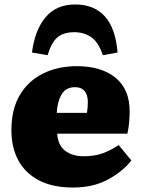

<svg xmlns="http://www.w3.org/2000/svg" viewBox="-20 -825 633 859"><path d="M307 14Q215 14 153.5 -18.5Q92 -51 61.5 -108.5Q31 -166 31 -242Q31 -336 68.5 -399.5Q106 -463 172.5 -496Q239 -529 324 -529Q433 -529 496.5 -477.5Q560 -426 560 -327Q560 -301 557.5 -275Q555 -249 550 -227H236Q239 -176 271 -151Q303 -126 354 -126Q403 -126 439 -139Q475 -152 511 -176L568 -107Q526 -55 460.5 -20.5Q395 14 307 14ZM234 -320H369Q371 -333 372 -345Q373 -357 373 -369Q373 -400 358.5 -417.5Q344 -435 316 -435Q274 -435 255 -401.5Q236 -368 234 -320ZM316 -805Q401 -805 449 -752Q497 -699 506 -590L440 -578Q420 -638 387 -659.5Q354 -681 313 -681Q263 -681 236 -657Q209 -633 193 -578L123 -590Q136 -691 184 -748Q232 -805 316 -805Z"/></svg>

Font: Literata 12pt ExtraBold
Style: Regular
Weight: 800
Designer: Latin by Veronika Burian and Jose Scaglione. Greek by Irene Vlachou. Cyrillic by Vera Evstafieva.
Foundry: TypeTogether
Version: Version 3.002